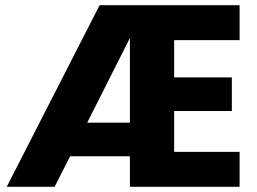

<svg xmlns="http://www.w3.org/2000/svg" viewBox="-20 -722 995 742"><path d="M653 -567V-423H876V-293H653V-135H906V0H482V-118H251L191 0H6L365 -702H906V-567ZM482 -248V-575L317 -248Z"/></svg>

Font: Poppins A&M
Style: Bold-A&M
Weight: 700
Designer: Ninad Kale (Devanagari), Jonny Pinhorn (Latin)
Foundry: Indian Type Foundry
Version: 4.004